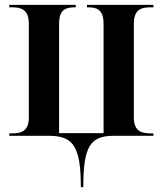

<svg xmlns="http://www.w3.org/2000/svg" viewBox="-20 -556 668 786"><path d="M311 210H321C321 44 349 0 445 0H608V-10H596C559 -10 528 -19 528 -75V-459C528 -517 558 -526 596 -526H608V-536H336V-526H340C376 -526 404 -517 404 -459V-11H222V-459C222 -518 250 -526 287 -526H290V-536H18V-526H30C67 -526 98 -517 98 -459V-75C98 -19 67 -10 30 -10H18V0H181C280 0 311 44 311 210Z"/></svg>

Font: Noto Serif Display SemiCondensed SemiBold
Style: Regular
Weight: 600
Width: 4
Designer: Monotype Design Team
Foundry: Monotype Imaging Inc.
Version: Version 2.009